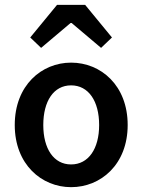

<svg xmlns="http://www.w3.org/2000/svg" viewBox="-20 -762 589 794"><path d="M41 -245C41 -82 152 12 274 12C397 12 508 -82 508 -245C508 -409 397 -503 274 -503C152 -503 41 -409 41 -245ZM159 -245C159 -344 202 -409 274 -409C346 -409 390 -344 390 -245C390 -147 346 -82 274 -82C202 -82 159 -147 159 -245ZM150 -564 272 -667H276L398 -564L443 -607L332 -742H216L105 -607Z"/></svg>

Font: DAIFUKU Sans Semibold
Style: Regular
Weight: 600
Designer: Original font ‘Source Sans 3’ : Paul D. Hunt
Foundry: Daifuku
Version: Version 1.000